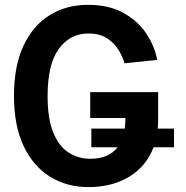

<svg xmlns="http://www.w3.org/2000/svg" viewBox="-20 -757 763 787"><path d="M693.2 -229.8V-153.4H609.4Q579.9 -75.3 509.8 -32.7Q439.6 9.9 342.3 9.9Q254.3 9.9 185.4 -32.5Q116.5 -74.9 76.9 -158.2Q37.3 -241.5 37.3 -363.6Q37.3 -486.5 76.3 -569.6Q115.4 -652.7 183.8 -695Q252.1 -737.2 340.2 -737.2Q426.8 -737.2 486.5 -703.8Q546.2 -670.5 580.3 -618.6Q614.3 -566.8 624.3 -511.4L490.1 -497.5Q483.7 -522 467 -550.4Q450.3 -578.8 419.9 -599.3Q389.6 -619.7 342 -619.7Q267.4 -619.7 221.2 -557Q175.1 -494.3 175.1 -362.6Q175.1 -271.3 198 -214.7Q220.9 -158 260.7 -132.1Q300.4 -106.2 350.1 -106.2Q425.8 -106.2 462 -153.4H354.4V-229.8H491.1Q494 -250 494 -273.4H349.8V-379.3H628.2V-264.6Q628.2 -246.8 626.4 -229.8Z"/></svg>

Font: Interface
Style: Bold
Weight: 700
Designer: Rasmus Andersson
Foundry: rsms
Version: Version 1.8